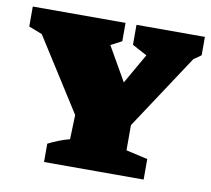

<svg xmlns="http://www.w3.org/2000/svg" viewBox="-100 -618 760 691"><g transform="rotate(10 280.5 -272.0)"><path d="M103 0V-67Q121 -76 141 -84Q161 -92 181 -97L184 -186L15 -452L-34 -471V-544H305V-477Q285 -466 265 -456L336 -332L399 -442L345 -471V-544H595V-477Q582 -467 568 -458L388 -185V-93L467 -75V0Z"/></g></svg>

Font: Piazzolla SC Black
Style: Regular
Weight: 900
Designer: Juan Pablo del Peral
Foundry: Huerta Tipografica
Version: Version 1.330